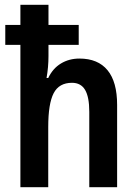

<svg xmlns="http://www.w3.org/2000/svg" viewBox="-20 -780 572 800"><path d="M182 -760V-676H308V-593H182V-546Q182 -501 174 -455H181Q200 -495 234 -515.5Q268 -536 311 -536Q388 -536 428 -487.5Q468 -439 468 -343V0H352V-314Q352 -376 334.5 -405.5Q317 -435 280 -435Q226 -435 203.5 -391.5Q181 -348 181 -251V0H65V-593H2V-676H65V-760Z"/></svg>

Font: Noto Sans Devanagari Condensed SemiBold
Style: Regular
Weight: 600
Width: 3
Designer: Jelle Bosma - Monotype Design Team
Foundry: Monotype Imaging Inc.
Version: Version 2.004; ttfautohint (v1.8.4.7-5d5b)